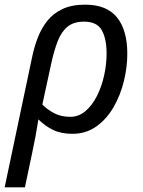

<svg xmlns="http://www.w3.org/2000/svg" viewBox="-42 -565 615 825"><path d="M95 -315Q104 -360 119.5 -401Q135 -442 160.5 -474.5Q186 -507 226 -526Q266 -545 324 -545Q416 -545 460.5 -490.5Q505 -436 505 -334Q505 -277 490.5 -217Q476 -157 446.5 -105.5Q417 -54 372.5 -22Q328 10 269 10Q220 10 185.5 -7Q151 -24 123 -52Q117 -13 110.5 21.5Q104 56 95 98L65 240H-22ZM260 -63Q296 -63 325 -87.5Q354 -112 374.5 -152.5Q395 -193 405.5 -241Q416 -289 416 -335Q416 -398 395.5 -435Q375 -472 319 -472Q275 -472 248.5 -450.5Q222 -429 206.5 -389.5Q191 -350 179 -296L140 -116Q160 -95 190 -79Q220 -63 260 -63Z"/></svg>

Font: Noto Sans
Style: Italic
Weight: 400
Italic angle: -12°
Designer: Monotype Design Team
Foundry: Monotype Imaging Inc.
Version: Version 2.013; ttfautohint (v1.8.4.7-5d5b)